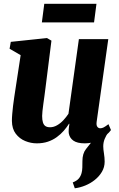

<svg xmlns="http://www.w3.org/2000/svg" viewBox="-20 -760 642 1032"><path d="M382 252 371 220.5Q393 212 403.5 199.5Q414 187 418.5 170Q422 157 422.5 141Q423 125 423 106.5Q423 65 442 41.5Q461 18 477 -3L563.5 -49.5Q550 -32 542.5 -13Q535 6 535 26.5Q535 42 538.8 64.8Q542.5 87.5 542.5 109Q542.5 138.5 527.8 163.5Q513 188.5 489 207.5Q466.5 225.5 438.5 237Q410.5 248.5 382 252ZM177.5 10.5Q146 10.5 115.5 -2Q85 -14.5 64.8 -41Q44.5 -67.5 44 -110Q44 -127 45.8 -147.8Q47.5 -168.5 50.2 -191.2Q53 -214 56.5 -237.5Q60 -261 63.5 -283.5L91 -463.5L31.5 -498L38 -535L232.5 -555.5L256.5 -541.5L224.5 -287.5Q222 -266 218.8 -243.5Q215.5 -221 212.8 -200.2Q210 -179.5 208.2 -162.8Q206.5 -146 206.5 -136.5Q206.5 -115 210.8 -101.8Q215 -88.5 224.2 -82.2Q233.5 -76 249 -76Q268.5 -76 287 -86.8Q305.5 -97.5 321 -114.2Q336.5 -131 348 -148.5L404 -549.5H562L499.5 -105.5Q497 -87 503 -78.8Q509 -70.5 519 -70.5Q528 -70.5 537.2 -75.2Q546.5 -80 563 -92.5L576.5 -61Q569 -49.5 549.8 -32.8Q530.5 -16 501.5 -2.8Q472.5 10.5 435.5 10.5Q395 10.5 374.2 -4.2Q353.5 -19 349.5 -44.5Q349 -48.5 349 -54Q349 -59.5 349.5 -66.2Q350 -73 351 -80.2Q352 -87.5 353 -94L351 -95Q339 -76 322.8 -57.2Q306.5 -38.5 285.2 -23Q264 -7.5 237.5 1.5Q211 10.5 177.5 10.5ZM218 -739.5H498.5L485.5 -639.5H205Z"/></svg>

Font: Merriweather 48pt Black
Style: Italic
Weight: 900
Italic angle: -7.8°
Version: Version 2.101